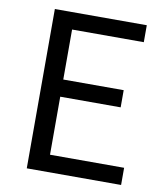

<svg xmlns="http://www.w3.org/2000/svg" viewBox="-82 -802 753 870"><g transform="rotate(10 294.0 -366.5)"><path d="M100 -733H523V-655H193V-425H471V-346H193V-79H534V0H100Z"/></g></svg>

Font: Noto Sans SC
Style: Regular
Weight: 400
Designer: Ryoko NISHIZUKA ____ (kana & ideographs); Paul D. Hunt (Latin, Greek & Cyrillic); Wenlong ZHANG ___ (bopomofo); Sandoll 
Foundry: Adobe Systems Incorporated
Version: Version 1.004